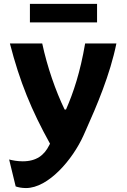

<svg xmlns="http://www.w3.org/2000/svg" viewBox="-20 -766 660 998"><path d="M199.5 -540H31.5C82.5 -341.5 143.5 -193 240 -19L235.5 -10.5C210 40.5 169.5 72.5 98 72.5C69.5 72.5 45 67.5 27.5 63L61.5 203C74.5 207.5 92.5 211.5 115 211.5C231 211.5 357.5 64 414 -62L426.5 -90C482.5 -215 552 -377.5 585 -540H422.5C397 -390.5 362 -285.5 323 -196.5H316C269 -293.5 225.5 -418.5 199.5 -540ZM135.5 -649.5H484.5V-746H135.5Z"/></svg>

Font: Monaspace Argon ExtraBold
Style: Bold
Weight: 800
Designer: Riley Cran & the Lettermatic Team
Foundry: Lettermatic
Version: Version 1.000 (Monaspace Argon)